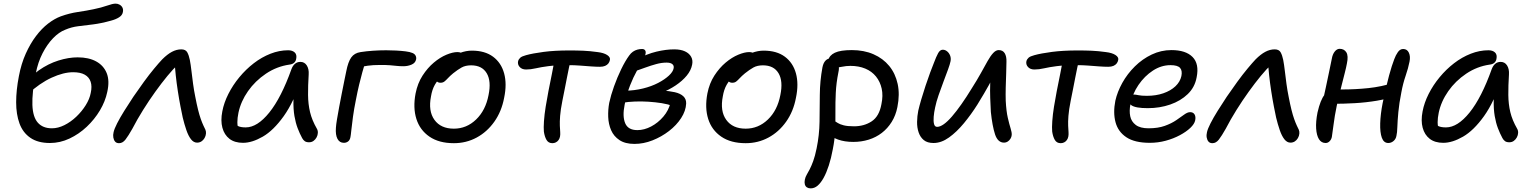

<svg xmlns="http://www.w3.org/2000/svg" viewBox="-20 -777 8443 1058"><path d="M255 11Q189 11 147.5 -17.5Q106 -46 87.5 -96.5Q69 -147 69 -213.5Q69 -280 84 -357Q97 -426 122 -481.5Q147 -537 178.5 -578.5Q210 -620 245 -647Q280 -674 315 -687Q362 -704 409.5 -711Q457 -718 495 -726Q539 -735 570 -746Q601 -757 617 -757Q629 -757 639.5 -751Q650 -745 655 -734.5Q660 -724 657 -710Q654 -693 636 -681.5Q618 -670 591 -663Q537 -648 492.5 -642.5Q448 -637 411 -632.5Q374 -628 339 -613Q305 -600 272.5 -566.5Q240 -533 214.5 -483.5Q189 -434 177 -372Q156 -265 158.5 -198.5Q161 -132 188.5 -101Q216 -70 266 -70Q300 -70 335 -87.5Q370 -105 400.5 -134Q431 -163 452.5 -197.5Q474 -232 480 -265Q488 -301 479.5 -326.5Q471 -352 447 -365.5Q423 -379 383 -379Q330 -379 264.5 -349Q199 -319 133 -258L101 -296Q142 -353 194 -389.5Q246 -426 302 -443.5Q358 -461 408 -461Q469 -461 510 -438.5Q551 -416 568 -374Q585 -332 571 -270Q560 -218 530.5 -168.5Q501 -119 458 -78.5Q415 -38 363 -13.5Q311 11 255 11Z M636 12Q622 12 614.5 3.5Q607 -5 604.5 -19Q602 -33 606 -49Q610 -67 625.5 -97.5Q641 -128 665 -166.5Q689 -205 715 -244Q743 -285 772.5 -325.5Q802 -366 829 -398.5Q856 -431 874 -450Q902 -478 927.5 -491.5Q953 -505 979 -505Q1003 -505 1012 -488.5Q1021 -472 1026 -447Q1031 -421 1035 -386Q1039 -351 1044 -314.5Q1049 -278 1056 -244Q1064 -202 1071.5 -172Q1079 -142 1086.5 -121Q1094 -100 1101 -85Q1108 -72 1112 -62Q1116 -52 1115 -41Q1114 -28 1107 -16Q1100 -4 1089.5 2.5Q1079 9 1066 9Q1047 9 1032.5 -9.5Q1018 -28 1007 -60Q996 -92 987 -129Q982 -152 974.5 -190.5Q967 -229 960 -274.5Q953 -320 948.5 -362Q944 -404 943 -432L963 -424Q935 -398 902.5 -358.5Q870 -319 835.5 -271Q801 -223 768.5 -171Q736 -119 709 -67Q687 -28 671.5 -8Q656 12 636 12Z M1319 10Q1273 10 1244.5 -12Q1216 -34 1205.5 -73Q1195 -112 1205 -163Q1214 -211 1238.5 -259.5Q1263 -308 1299 -351.5Q1335 -395 1378.5 -428.5Q1422 -462 1470.5 -481Q1519 -500 1568 -500Q1591 -500 1604 -488Q1617 -476 1612 -452Q1610 -440 1601 -431.5Q1592 -423 1575 -421Q1505 -411 1445.5 -371Q1386 -331 1346.5 -274.5Q1307 -218 1294 -156Q1288 -127 1288 -103.5Q1288 -80 1298 -43L1260 -112Q1278 -89 1292.5 -82Q1307 -75 1334 -75Q1398 -75 1464 -157Q1530 -239 1586 -396Q1593 -415 1605.5 -425.5Q1618 -436 1635 -436Q1658 -436 1670.5 -416.5Q1683 -397 1681 -367Q1677 -304 1677.5 -253.5Q1678 -203 1688.5 -159Q1699 -115 1726 -68Q1732 -58 1731.5 -45Q1731 -32 1724.5 -20Q1718 -8 1707.5 -0.5Q1697 7 1683 7Q1668 7 1659.5 1Q1651 -5 1645 -16Q1631 -42 1620 -71Q1609 -100 1602.5 -137.5Q1596 -175 1597 -226Q1598 -277 1607 -347L1643 -348Q1600 -216 1543.5 -137Q1487 -58 1428 -24Q1369 10 1319 10Z M1875 10Q1851 10 1839.5 -12Q1828 -34 1831 -73Q1832 -90 1837 -120Q1842 -150 1849 -187.5Q1856 -225 1863.5 -263Q1871 -301 1877.5 -333Q1884 -365 1888 -384Q1898 -436 1915.5 -460.5Q1933 -485 1967 -490Q1999 -495 2035.5 -497.5Q2072 -500 2108 -500Q2135 -500 2163 -498.5Q2191 -497 2215 -494Q2239 -491 2253 -485Q2265 -480 2270 -470.5Q2275 -461 2273 -450Q2269 -430 2248 -421Q2227 -412 2203 -412Q2182 -412 2165 -414Q2148 -416 2128 -417.5Q2108 -419 2075 -419Q2035 -419 2007 -415Q1979 -411 1944 -403L1993 -435Q1985 -409 1976.5 -378.5Q1968 -348 1959 -310.5Q1950 -273 1941 -226Q1931 -177 1925 -133.5Q1919 -90 1916 -60Q1913 -30 1911 -21Q1908 -5 1898 2.5Q1888 10 1875 10Z M2481 12Q2399 12 2346.5 -24Q2294 -60 2274.5 -121.5Q2255 -183 2270 -262Q2281 -318 2308.5 -360.5Q2336 -403 2370.5 -432Q2405 -461 2440 -475.5Q2475 -490 2500 -490Q2511 -490 2518.5 -487Q2526 -484 2530.5 -477.5Q2535 -471 2533 -460Q2528 -440 2517 -423.5Q2506 -407 2476 -394Q2440 -377 2415.5 -356.5Q2391 -336 2376 -309.5Q2361 -283 2355 -246Q2339 -165 2374 -116.5Q2409 -68 2481 -68Q2551 -68 2603.5 -118.5Q2656 -169 2672 -253Q2688 -330 2662 -373.5Q2636 -417 2576 -417Q2545 -417 2523.5 -405Q2502 -393 2477 -373Q2459 -358 2448 -346Q2437 -334 2428.5 -327.5Q2420 -321 2407 -321Q2393 -321 2385.5 -330.5Q2378 -340 2382 -361Q2386 -384 2405.5 -408Q2425 -432 2453.5 -452.5Q2482 -473 2515 -485.5Q2548 -498 2580 -498Q2652 -498 2697 -464.5Q2742 -431 2758 -372.5Q2774 -314 2758 -238Q2744 -163 2704 -106.5Q2664 -50 2606.5 -19Q2549 12 2481 12Z M2879 -394Q2856 -394 2843.5 -408Q2831 -422 2835 -440Q2838 -451 2847 -459Q2856 -467 2879 -473Q2915 -483 2975.5 -491Q3036 -499 3117 -499Q3159 -499 3194.5 -497.5Q3230 -496 3273 -490Q3307 -486 3325.5 -474Q3344 -462 3341 -447Q3339 -436 3332.5 -427.5Q3326 -419 3314.5 -414Q3303 -409 3286 -409Q3265 -409 3237 -411Q3209 -413 3177.5 -415.5Q3146 -418 3113 -418Q3044 -418 3002 -412.5Q2960 -407 2932 -400.5Q2904 -394 2879 -394ZM3024 12Q3002 12 2991.5 -6Q2981 -24 2977 -52Q2975 -73 2977.5 -109.5Q2980 -146 2987 -189.5Q2994 -233 3002 -274Q3013 -329 3021.5 -371.5Q3030 -414 3035 -442L3125 -448Q3121 -431 3115.5 -405.5Q3110 -380 3104 -348.5Q3098 -317 3091.5 -284.5Q3085 -252 3079 -222Q3069 -172 3066.5 -138.5Q3064 -105 3065 -84Q3066 -63 3067 -49.5Q3068 -36 3066 -25Q3064 -14 3058 -5.5Q3052 3 3043 7.5Q3034 12 3024 12Z M3476 16Q3425 16 3393.5 -5Q3362 -26 3347.5 -59.5Q3333 -93 3331.5 -132.5Q3330 -172 3337 -210Q3346 -252 3363.5 -301Q3381 -350 3403 -395.5Q3425 -441 3447 -471Q3456 -484 3467.5 -492Q3479 -500 3492 -503.5Q3505 -507 3518 -507Q3530 -507 3535 -499.5Q3540 -492 3537 -479Q3534 -464 3520.5 -441Q3507 -418 3488.5 -385Q3470 -352 3452 -306.5Q3434 -261 3422 -200Q3409 -136 3425 -98Q3441 -60 3492 -60Q3530 -60 3568 -80Q3606 -100 3635.5 -134.5Q3665 -169 3675 -212L3686 -193Q3661 -203 3626.5 -208.5Q3592 -214 3553.5 -216.5Q3515 -219 3478 -217.5Q3441 -216 3412 -211L3425 -277Q3477 -278 3523.5 -289.5Q3570 -301 3606.5 -320Q3643 -339 3666 -360.5Q3689 -382 3692 -401Q3695 -415 3685 -423.5Q3675 -432 3653 -432Q3626 -432 3596.5 -424Q3567 -416 3534 -404Q3501 -392 3464 -379Q3449 -375 3439.5 -383Q3430 -391 3433 -403Q3436 -417 3452.5 -429.5Q3469 -442 3484 -448Q3545 -480 3597.5 -492.5Q3650 -505 3695 -505Q3731 -505 3754.5 -494Q3778 -483 3788.5 -464Q3799 -445 3794 -421Q3788 -389 3764 -360Q3740 -331 3703.5 -306.5Q3667 -282 3624 -265Q3581 -248 3534 -240L3539 -278Q3586 -280 3626.5 -278Q3667 -276 3698 -269Q3729 -262 3745.5 -246.5Q3762 -231 3761 -206Q3759 -166 3733.5 -126.5Q3708 -87 3666.5 -55Q3625 -23 3575.5 -3.5Q3526 16 3476 16Z M4089 12Q4007 12 3954.5 -24Q3902 -60 3882.5 -121.5Q3863 -183 3878 -262Q3889 -318 3916.5 -360.5Q3944 -403 3978.5 -432Q4013 -461 4048 -475.5Q4083 -490 4108 -490Q4119 -490 4126.5 -487Q4134 -484 4138.5 -477.5Q4143 -471 4141 -460Q4136 -440 4125 -423.5Q4114 -407 4084 -394Q4048 -377 4023.5 -356.5Q3999 -336 3984 -309.5Q3969 -283 3963 -246Q3947 -165 3982 -116.5Q4017 -68 4089 -68Q4159 -68 4211.5 -118.5Q4264 -169 4280 -253Q4296 -330 4270 -373.5Q4244 -417 4184 -417Q4153 -417 4131.5 -405Q4110 -393 4085 -373Q4067 -358 4056 -346Q4045 -334 4036.5 -327.5Q4028 -321 4015 -321Q4001 -321 3993.5 -330.5Q3986 -340 3990 -361Q3994 -384 4013.5 -408Q4033 -432 4061.5 -452.5Q4090 -473 4123 -485.5Q4156 -498 4188 -498Q4260 -498 4305 -464.5Q4350 -431 4366 -372.5Q4382 -314 4366 -238Q4352 -163 4312 -106.5Q4272 -50 4214.5 -19Q4157 12 4089 12Z M4682 5Q4634 5 4598 -8Q4562 -21 4543 -42Q4524 -63 4528 -86Q4531 -98 4539 -107Q4547 -116 4560 -116Q4570 -116 4578 -111Q4586 -106 4597 -99Q4608 -92 4629 -86.5Q4650 -81 4686 -81Q4742 -81 4783.5 -108.5Q4825 -136 4837 -203Q4847 -250 4838.5 -288.5Q4830 -327 4807 -355.5Q4784 -384 4748 -399Q4712 -414 4666 -414Q4643 -414 4619 -409Q4595 -404 4577 -404Q4566 -404 4557 -409.5Q4548 -415 4545 -425Q4542 -435 4544 -445Q4550 -472 4580.5 -486.5Q4611 -501 4674 -501Q4741 -501 4793.5 -478Q4846 -455 4880 -413.5Q4914 -372 4926.5 -314.5Q4939 -257 4925 -187Q4916 -141 4893.5 -105Q4871 -69 4839 -44.5Q4807 -20 4767 -7.5Q4727 5 4682 5ZM4447 261Q4435 261 4426.5 255.5Q4418 250 4415 239Q4412 228 4415 213Q4418 198 4425.5 185.5Q4433 173 4442 155.5Q4451 138 4461 111Q4471 84 4480 40Q4495 -33 4496 -106Q4497 -179 4497.5 -254.5Q4498 -330 4512 -406Q4517 -431 4529.5 -443.5Q4542 -456 4560 -456Q4576 -456 4586.5 -445.5Q4597 -435 4601 -417.5Q4605 -400 4600 -379Q4588 -319 4585.5 -265.5Q4583 -212 4583.5 -161Q4584 -110 4582 -59Q4580 -8 4569 46Q4560 95 4547 135Q4534 175 4518.5 203Q4503 231 4485.5 246Q4468 261 4447 261Z M5124 11Q5090 11 5070.5 -5Q5051 -21 5042 -47.5Q5033 -74 5033.5 -105.5Q5034 -137 5040 -167Q5046 -193 5056.5 -229Q5067 -265 5080 -304Q5093 -343 5105.5 -377Q5118 -411 5126 -430Q5139 -465 5149.5 -484Q5160 -503 5175 -503Q5188 -503 5199 -494Q5210 -485 5215.5 -471Q5221 -457 5218 -440Q5215 -424 5204 -394Q5193 -364 5179 -327Q5165 -290 5152 -252.5Q5139 -215 5133 -185Q5127 -158 5125 -133.5Q5123 -109 5127 -93.5Q5131 -78 5144 -78Q5176 -78 5225.5 -135Q5275 -192 5336 -292Q5364 -336 5385 -374Q5406 -412 5422 -440.5Q5438 -469 5453 -485Q5468 -501 5483 -501Q5506 -501 5516.5 -483.5Q5527 -466 5526 -437Q5526 -411 5524.5 -373Q5523 -335 5522 -295.5Q5521 -256 5522 -222Q5525 -164 5533.5 -127.5Q5542 -91 5549 -69Q5556 -47 5555 -33Q5554 -22 5548 -12.5Q5542 -3 5533 3Q5524 9 5513 9Q5478 9 5463 -37Q5448 -83 5440 -160Q5438 -196 5436.5 -237Q5435 -278 5436.5 -319Q5438 -360 5440 -395L5469 -385Q5452 -350 5429 -308Q5406 -266 5366 -201Q5332 -147 5292 -98.5Q5252 -50 5209.5 -19.5Q5167 11 5124 11Z M5680 -394Q5657 -394 5644.5 -408Q5632 -422 5636 -440Q5639 -451 5648 -459Q5657 -467 5680 -473Q5716 -483 5776.5 -491Q5837 -499 5918 -499Q5960 -499 5995.5 -497.5Q6031 -496 6074 -490Q6108 -486 6126.5 -474Q6145 -462 6142 -447Q6140 -436 6133.5 -427.5Q6127 -419 6115.5 -414Q6104 -409 6087 -409Q6066 -409 6038 -411Q6010 -413 5978.5 -415.5Q5947 -418 5914 -418Q5845 -418 5803 -412.5Q5761 -407 5733 -400.5Q5705 -394 5680 -394ZM5825 12Q5803 12 5792.5 -6Q5782 -24 5778 -52Q5776 -73 5778.5 -109.5Q5781 -146 5788 -189.5Q5795 -233 5803 -274Q5814 -329 5822.5 -371.5Q5831 -414 5836 -442L5926 -448Q5922 -431 5916.5 -405.5Q5911 -380 5905 -348.5Q5899 -317 5892.5 -284.5Q5886 -252 5880 -222Q5870 -172 5867.5 -138.5Q5865 -105 5866 -84Q5867 -63 5868 -49.5Q5869 -36 5867 -25Q5865 -14 5859 -5.5Q5853 3 5844 7.5Q5835 12 5825 12Z M6316 10Q6233 10 6187 -20.5Q6141 -51 6127 -103.5Q6113 -156 6126 -222Q6137 -271 6164.5 -320.5Q6192 -370 6233.5 -411Q6275 -452 6326.5 -476.5Q6378 -501 6435 -501Q6514 -501 6551.5 -463Q6589 -425 6574 -351Q6564 -296 6525 -258.5Q6486 -221 6428.5 -201Q6371 -181 6305 -181Q6237 -181 6214.5 -197Q6192 -213 6196 -233Q6198 -245 6205 -250.5Q6212 -256 6227 -256Q6238 -256 6253.5 -252.5Q6269 -249 6300 -249Q6350 -249 6390.5 -263Q6431 -277 6457 -301.5Q6483 -326 6490 -358Q6496 -388 6482.5 -403Q6469 -418 6430 -418Q6379 -418 6333 -388Q6287 -358 6253.5 -309Q6220 -260 6209 -202Q6202 -166 6208 -136.5Q6214 -107 6238.5 -88.5Q6263 -70 6309 -70Q6361 -70 6398.5 -83.5Q6436 -97 6462 -115Q6488 -133 6506 -146Q6524 -159 6538 -159Q6555 -159 6562.5 -146.5Q6570 -134 6566 -114Q6562 -94 6539.5 -72.5Q6517 -51 6481.5 -32Q6446 -13 6403.5 -1.5Q6361 10 6316 10Z M6661 12Q6647 12 6639.5 3.5Q6632 -5 6629.5 -19Q6627 -33 6631 -49Q6635 -67 6650.5 -97.5Q6666 -128 6690 -166.5Q6714 -205 6740 -244Q6768 -285 6797.5 -325.5Q6827 -366 6854 -398.5Q6881 -431 6899 -450Q6927 -478 6952.5 -491.5Q6978 -505 7004 -505Q7028 -505 7037 -488.5Q7046 -472 7051 -447Q7056 -421 7060 -386Q7064 -351 7069 -314.5Q7074 -278 7081 -244Q7089 -202 7096.5 -172Q7104 -142 7111.5 -121Q7119 -100 7126 -85Q7133 -72 7137 -62Q7141 -52 7140 -41Q7139 -28 7132 -16Q7125 -4 7114.5 2.5Q7104 9 7091 9Q7072 9 7057.5 -9.5Q7043 -28 7032 -60Q7021 -92 7012 -129Q7007 -152 6999.5 -190.5Q6992 -229 6985 -274.5Q6978 -320 6973.5 -362Q6969 -404 6968 -432L6988 -424Q6960 -398 6927.5 -358.5Q6895 -319 6860.5 -271Q6826 -223 6793.5 -171Q6761 -119 6734 -67Q6712 -28 6696.5 -8Q6681 12 6661 12Z M7285 11Q7261 11 7248 -10Q7235 -31 7232.5 -68.5Q7230 -106 7240 -157Q7248 -192 7257.5 -216Q7267 -240 7278.5 -254.5Q7290 -269 7303 -275Q7314 -281 7334 -282.5Q7354 -284 7376 -284Q7449 -284 7520.5 -291.5Q7592 -299 7661 -321L7679 -252Q7627 -232 7567 -222Q7507 -212 7445.5 -208.5Q7384 -205 7326 -205L7268 -214Q7277 -254 7286 -296Q7295 -338 7303.5 -379Q7312 -420 7319 -454Q7323 -478 7335 -493Q7347 -508 7362 -508Q7387 -508 7399 -488.5Q7411 -469 7402 -427Q7398 -405 7390 -374Q7382 -343 7373.5 -309Q7365 -275 7357.5 -244.5Q7350 -214 7346 -194Q7334 -136 7328.5 -90.5Q7323 -45 7319 -22Q7316 -8 7306.5 1.5Q7297 11 7285 11ZM7630 11Q7605 11 7594.5 -18Q7584 -47 7585.5 -97.5Q7587 -148 7599 -209Q7619 -305 7634.5 -361.5Q7650 -418 7663 -451Q7671 -473 7683 -490Q7695 -507 7712 -507Q7734 -507 7743.5 -486.5Q7753 -466 7747 -437Q7740 -401 7725.5 -359Q7711 -317 7702 -268Q7690 -208 7685.5 -159.5Q7681 -111 7680 -78Q7679 -45 7675 -29Q7672 -11 7659 0Q7646 11 7630 11Z M7933 10Q7887 10 7858.5 -12Q7830 -34 7819.5 -73Q7809 -112 7819 -163Q7828 -211 7852.5 -259.5Q7877 -308 7913 -351.5Q7949 -395 7992.5 -428.5Q8036 -462 8084.5 -481Q8133 -500 8182 -500Q8205 -500 8218 -488Q8231 -476 8226 -452Q8224 -440 8215 -431.5Q8206 -423 8189 -421Q8119 -411 8059.5 -371Q8000 -331 7960.5 -274.5Q7921 -218 7908 -156Q7902 -127 7902 -103.5Q7902 -80 7912 -43L7874 -112Q7892 -89 7906.5 -82Q7921 -75 7948 -75Q8012 -75 8078 -157Q8144 -239 8200 -396Q8207 -415 8219.5 -425.5Q8232 -436 8249 -436Q8272 -436 8284.5 -416.5Q8297 -397 8295 -367Q8291 -304 8291.5 -253.5Q8292 -203 8302.5 -159Q8313 -115 8340 -68Q8346 -58 8345.5 -45Q8345 -32 8338.5 -20Q8332 -8 8321.5 -0.5Q8311 7 8297 7Q8282 7 8273.5 1Q8265 -5 8259 -16Q8245 -42 8234 -71Q8223 -100 8216.5 -137.5Q8210 -175 8211 -226Q8212 -277 8221 -347L8257 -348Q8214 -216 8157.5 -137Q8101 -58 8042 -24Q7983 10 7933 10Z"/></svg>

Font: Shantell Sans
Style: Italic
Weight: 400
Italic angle: -11°
Designer: Stephen Nixon, Anya Danilova, Shantell Martin
Foundry: Arrow Type
Version: Version 1.011;[c5ecc13dd]